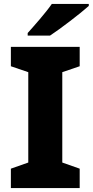

<svg xmlns="http://www.w3.org/2000/svg" viewBox="-20 -951 469 971"><path d="M429 -921V-931H242C211 -886 153 -821 120 -784V-771H233C285 -805 387 -883 429 -921ZM383 0V-98L295 -129V-586L383 -616V-714H35V-616L123 -586V-129L35 -98V0Z"/></svg>

Font: Noto Sans Lao UI ExtBd
Style: Regular
Weight: 800
Designer: Monotype Design Team
Foundry: Monotype Imaging Inc.
Version: Version 2.000